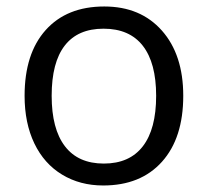

<svg xmlns="http://www.w3.org/2000/svg" viewBox="-20 -565 644 595"><path d="M547.9 -268.1Q547.9 -137.2 481.9 -63.7Q416 9.8 299.8 9.8Q228 9.8 172.4 -23.9Q116.7 -57.6 86.4 -120.6Q56.2 -183.6 56.2 -268.1Q56.2 -398.9 121.6 -471.9Q187 -544.9 303.2 -544.9Q415.5 -544.9 481.7 -470.2Q547.9 -395.5 547.9 -268.1ZM140.1 -268.1Q140.1 -165.5 181.2 -111.8Q222.2 -58.1 301.8 -58.1Q381.3 -58.1 422.6 -111.6Q463.9 -165 463.9 -268.1Q463.9 -370.1 422.6 -423.1Q381.3 -476.1 300.8 -476.1Q221.2 -476.1 180.7 -423.8Q140.1 -371.6 140.1 -268.1Z"/></svg>

Font: f05544669
Style: Regular
Weight: 400
Foundry: Ascender Corporation
Version: Version 1.10